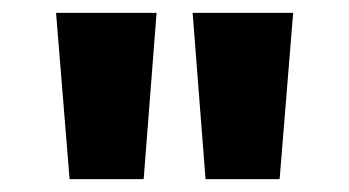

<svg xmlns="http://www.w3.org/2000/svg" viewBox="-20 -886 542 298"><path d="M88 -608 67 -866H223L203 -608ZM299 -608 279 -866H435L414 -608Z"/></svg>

Font: Noto Sans Telugu UI Condensed ExtraBold
Style: Regular
Weight: 800
Width: 3
Designer: Jelle Bosma - Monotype Design Team
Foundry: Monotype Imaging Inc.
Version: Version 2.006; ttfautohint (v1.8.4.7-5d5b)